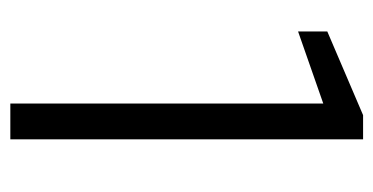

<svg xmlns="http://www.w3.org/2000/svg" viewBox="-200 -540 740 381"><g transform="rotate(90 170.5 -350.0)"><path d="M186 0V-621L43 -571V-629L209 -700H257V0Z"/></g></svg>

Font: DM Sans 9pt Light
Style: Regular
Weight: 300
Version: Version 4.004;gftools[0.9.30]